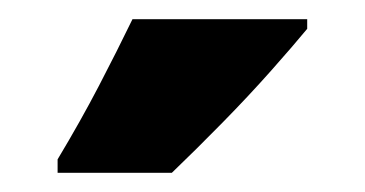

<svg xmlns="http://www.w3.org/2000/svg" viewBox="-20 -786 380 200"><path d="M300 -756Q286 -739 262.5 -712.5Q239 -686 211.5 -658Q184 -630 159 -606H40V-620Q64 -660 83 -696.5Q102 -733 118 -766H300Z"/></svg>

Font: Noto Sans Gurmukhi UI ExtraCondensed Black
Style: Regular
Weight: 900
Width: 2
Designer: Jelle Bosma - Monotype Design Team
Foundry: Monotype Imaging Inc.
Version: Version 2.004; ttfautohint (v1.8.4.7-5d5b)